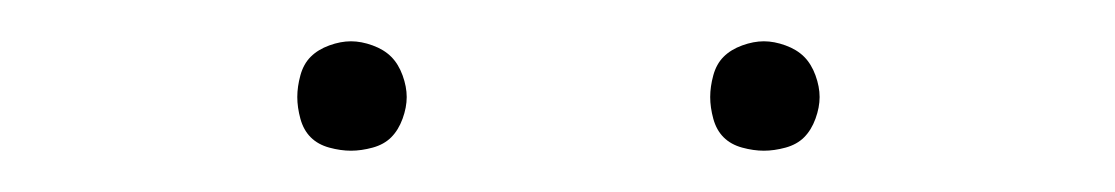

<svg xmlns="http://www.w3.org/2000/svg" viewBox="-20 -717 540 93"><path d="M350 -644Q345 -644 339.5 -645.5Q334 -647 330.5 -650.5Q327 -654 325.5 -659.5Q324 -665 324 -670Q324 -675 325.5 -680.5Q327 -686 330.5 -689.5Q334 -693 339.5 -695Q345 -697 350 -697Q355 -697 360.5 -695Q366 -693 369.5 -689.5Q373 -686 375 -680.5Q377 -675 377 -670Q377 -665 375 -659.5Q373 -654 369.5 -650.5Q366 -647 360.5 -645.5Q355 -644 350 -644ZM150 -644Q145 -644 139.5 -645.5Q134 -647 130.5 -650.5Q127 -654 125.5 -659.5Q124 -665 124 -670Q124 -675 125.5 -680.5Q127 -686 130.5 -689.5Q134 -693 139.5 -695Q145 -697 150 -697Q155 -697 160.5 -695Q166 -693 169.5 -689.5Q173 -686 175 -680.5Q177 -675 177 -670Q177 -665 175 -659.5Q173 -654 169.5 -650.5Q166 -647 160.5 -645.5Q155 -644 150 -644Z"/></svg>

Font: Iosevka Term Curly Thin
Style: Regular
Weight: 100
Designer: Belleve Invis
Foundry: Belleve Invis
Version: Version 32.3.0